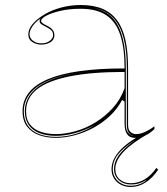

<svg xmlns="http://www.w3.org/2000/svg" viewBox="-20 -535 666 766"><path d="M302 -515Q353 -515 388.5 -500Q424 -485 447 -454Q470 -423 480.5 -375Q491 -327 491 -262V-37Q491 -17 500.5 -8.5Q510 0 523 0Q540 0 559.5 -9Q579 -18 596 -31V-20Q585 -9 572 -1Q559 7 545.5 11Q532 15 519 15Q497 15 487 0.5Q477 -14 477 -43Q477 -76 477 -91.5Q477 -107 477 -114.5Q477 -122 477 -130L467 -136Q448 -100 418 -72Q388 -44 351.5 -24.5Q315 -5 276.5 5Q238 15 203 15Q167 15 137 4.5Q107 -6 88.5 -29.5Q70 -53 70 -91Q70 -176 171 -219Q272 -262 477 -262Q477 -344 459.5 -396.5Q442 -449 403.5 -474.5Q365 -500 302 -500Q256 -500 220 -491.5Q184 -483 164 -472Q144 -461 144 -451Q144 -447 150 -442.5Q156 -438 172 -430Q197 -417 197 -395Q197 -376 181 -366.5Q165 -357 145 -357Q126 -357 109.5 -367Q93 -377 93 -398Q93 -419 110.5 -439.5Q128 -460 157.5 -477.5Q187 -495 224.5 -505Q262 -515 302 -515ZM477 -248Q346 -248 258.5 -230.5Q171 -213 127.5 -178.5Q84 -144 84 -91Q84 -58 100 -38Q116 -18 143 -9Q170 0 203 0Q240 0 281 -11.5Q322 -23 360.5 -46.5Q399 -70 430 -104Q461 -138 477 -183ZM203 11Q244 11 284 -1.5Q324 -14 358 -36Q320 -15 279.5 -4Q239 7 203 7Q164 7 136 -4.5Q108 -16 93.5 -38Q79 -60 79 -91Q79 -157 146 -198Q213 -239 337 -249Q210 -239 142.5 -198Q75 -157 75 -91Q75 -58 90 -35.5Q105 -13 134 -1Q163 11 203 11ZM349 -504Q375 -499 396 -488.5Q417 -478 433 -459Q458 -430 470 -380.5Q482 -331 482 -262V-37Q482 -28 484 -20.5Q486 -13 490 -7.5Q494 -2 500 2Q502 4 505 5.5Q508 7 512 8Q497 1 491.5 -9Q486 -19 486 -37V-262Q486 -332 473.5 -381Q461 -430 435 -460Q424 -472 411 -481Q398 -490 382.5 -495.5Q367 -501 349 -504ZM145 -362Q165 -362 178.5 -372Q192 -382 192 -395Q192 -409 182 -416.5Q172 -424 160 -430Q153 -433 145.5 -438Q138 -443 138 -451Q138 -457 143 -462Q129 -453 119 -442Q109 -431 103.5 -420Q98 -409 98 -398Q98 -383 111.5 -372.5Q125 -362 145 -362ZM576 -4Q508 34 474 69.5Q440 105 440 140Q440 165 457.5 180.5Q475 196 502 196Q531 196 556.5 181Q582 166 604 135L611 142Q589 175 561 193Q533 211 502 211Q480 211 462.5 202Q445 193 435 177Q425 161 425 140Q425 100 461 62.5Q497 25 569 -10ZM502 206Q522 206 540 198.5Q558 191 566 182Q550 192 535 196.5Q520 201 502 201Q473 201 454 183.5Q435 166 435 140Q435 110 454.5 83.5Q474 57 520 23Q471 55 450.5 81.5Q430 108 430 140Q430 159 439.5 174Q449 189 465 197.5Q481 206 502 206Z"/></svg>

Font: Kalnia Glaze Thin
Style: Regular
Weight: 100
Designer: Frida Medrano
Foundry: Frida Medrano
Version: Version 1.110